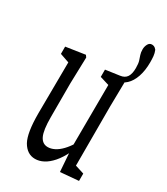

<svg xmlns="http://www.w3.org/2000/svg" viewBox="-199 -816 857 984"><g transform="rotate(30 230.0 -324.0)"><path d="M174.3 80.1Q127 80.1 99.1 31.7Q73.2 -15.1 73.2 -129.4Q73.2 -132.8 73.2 -135.7L75.7 -452.6L91.8 -428.2L21 -452.6V-495.6L134.3 -512.7L142.6 -501L138.2 -345.7V-146.5Q138.2 -68.4 153.6 -36.6Q168.9 -4.9 200.7 -4.9Q219.7 -4.9 239.7 -14.9Q259.8 -24.9 279.5 -45.4Q299.3 -65.9 317.4 -95.7L329.1 -43.9H317.4Q296.4 -0.5 272.5 26.9Q248.5 54.2 223.9 67.1Q199.2 80.1 174.3 80.1ZM319.3 74.2 309.1 -65.9V-68.4L311 -436L256.8 -452.6V-495.6L339.4 -507.3Q366.2 -510.7 378.2 -529.1Q390.1 -547.4 390.1 -581.1Q390.1 -607.9 385.5 -622.8Q380.9 -637.7 376.2 -650.6Q371.6 -663.6 371.6 -682.6Q371.6 -698.2 379.2 -712.9Q386.7 -727.5 401.9 -727.5Q407.7 -727.5 414.3 -725.1Q420.9 -722.7 429.2 -712.4Q436 -695.8 437.5 -679.2Q439 -662.6 439 -643.6Q439 -595.2 426.3 -558.1Q413.6 -521 390.9 -500Q368.2 -479 339.4 -475.1L376.5 -501L374 -345.7V4.9L426.8 21.5V64.9Z"/></g></svg>

Font: Scarab Serif
Style: Regular
Weight: 400
Designer: John Roberts
Foundry: Scarab
Version: 1.0